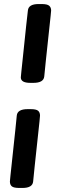

<svg xmlns="http://www.w3.org/2000/svg" viewBox="-20 -790 290 950"><path d="M186 -770Q214 -770 223.5 -761.5Q233 -753 233 -738Q233 -735 230.5 -711Q228 -687 224 -650.5Q220 -614 215.5 -571Q211 -528 206.5 -486.5Q202 -445 199 -412Q196 -380 145 -380H130Q83 -380 83 -407Q83 -409 85.5 -433.5Q88 -458 92 -495.5Q96 -533 100.5 -576.5Q105 -620 109.5 -662.5Q114 -705 118 -738Q121 -770 171 -770ZM132 -250Q159 -250 168.5 -242Q178 -234 178 -218Q178 -214 175.5 -190Q173 -166 169 -129.5Q165 -93 160.5 -50.5Q156 -8 151.5 33.5Q147 75 144 108Q141 140 91 140H76Q48 140 38.5 132Q29 124 29 108Q29 105 31.5 81Q34 57 38 20Q42 -17 46.5 -59.5Q51 -102 55.5 -143.5Q60 -185 63 -218Q66 -250 117 -250Z"/></svg>

Font: Asap
Style: Bold Italic
Weight: 700
Italic angle: -6°
Designer: Pablo Cosgaya
Foundry: Omnibus-Type
Version: Version 3.001; ttfautohint (v1.8.3)